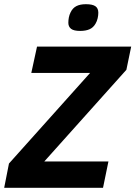

<svg xmlns="http://www.w3.org/2000/svg" viewBox="-39 -899 648 919"><path d="M-19 0 3.9 -116.2 392.1 -549.8H110.8L138.2 -675.8H588.9L565.9 -564.9L172.9 -126H480L454.1 0ZM431.6 -837.9Q431.6 -826.2 428.5 -811.8Q425.3 -797.4 418 -785.2Q407.2 -766.6 389.2 -758.8Q371.1 -751 344.7 -751Q314 -751 301 -761.2Q288.1 -771.5 288.1 -790Q288.1 -802.2 290.5 -815.2Q293 -828.1 298.8 -839.8Q308.6 -860.4 326.4 -869.6Q344.2 -878.9 372.1 -878.9Q403.8 -878.9 417.7 -869.1Q431.6 -859.4 431.6 -837.9Z"/></svg>

Font: Clear Sans
Style: Bold Italic
Weight: 700
Italic angle: -12°
Foundry: Intel Corporation
Version: Version 1.00